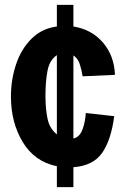

<svg xmlns="http://www.w3.org/2000/svg" viewBox="-20 -676 520 790"><path d="M214 8Q122 -11 73.5 -91.5Q25 -172 25 -279Q25 -348 46 -411Q67 -474 109.5 -516.5Q152 -559 214 -567V-656H282V-567Q357 -555 403.5 -501Q450 -447 453 -368L320 -362Q315 -392 307.5 -414Q300 -436 282 -448V-106Q308 -112 319.5 -143.5Q331 -175 333 -211L450 -198Q437 -99 400 -46.5Q363 6 282 12V94H214ZM214 -449Q184 -429 175.5 -385Q167 -341 167 -281Q167 -229 175.5 -188Q184 -147 214 -123Z"/></svg>

Font: Francois One
Style: Regular
Weight: 400
Designer: Vernon Adams
Foundry: Vernon Adams
Version: Version 2.000